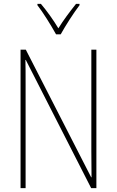

<svg xmlns="http://www.w3.org/2000/svg" viewBox="-20 -1021 602 990"><path d="M269 -844H293C318 -889 358 -952 390 -994V-1001H372C337 -957 307 -917 281 -875C256 -917 220 -967 191 -1001H173V-994C200 -960 243 -891 269 -844ZM477 -51V-765H451V-241C451 -207 452 -154 452 -107H450L113 -765H86V-51H112V-585C112 -640 112 -676 111 -712H113L450 -51Z"/></svg>

Font: Noto Sans Tamil UI Condensed Thin
Style: Regular
Weight: 100
Width: 3
Designer: Jelle Bosma - Monotype Design Team
Foundry: Monotype Imaging Inc.
Version: Version 2.004